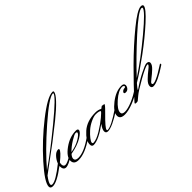

<svg xmlns="http://www.w3.org/2000/svg" viewBox="-35 -1156 1747 1747"><g transform="rotate(-45 839.0 -282.5)"><path d="M577 -577Q527 -577 343 -416Q159 -255 45 -120Q178 -211 380 -376.5Q582 -542 582 -574Q582 -577 577 -577ZM-9 5Q35 5 159 -94Q171 -127 197 -155Q223 -183 250 -183Q260 -183 260 -176Q260 -153 178 -87Q175 -76 175 -69Q175 -36 199 -36Q228 -36 292 -79L294 -65Q222 -15 187.5 -15Q153 -15 153 -65V-68Q36 21 -18 21Q-49 21 -49 -4Q-49 -59 79.5 -202.5Q208 -346 363.5 -468Q519 -590 584 -590Q596 -590 596 -581Q596 -557 547.5 -505.5Q499 -454 417 -388Q335 -322 264 -268Q193 -214 110 -153.5Q27 -93 15 -83Q-25 -30 -25 -8Q-25 5 -9 5Z M484 -168Q484 -176 468 -176Q452 -176 403 -145.5Q354 -115 320 -80Q387 -91 435.5 -120.5Q484 -150 484 -168ZM288 -27Q288 2 328 2Q404 2 517 -80L519 -65Q401 18 317 18Q257 18 257 -32Q257 -82 331.5 -136Q406 -190 485 -190Q510 -190 510 -175Q510 -151 454.5 -117.5Q399 -84 309 -68Q288 -44 288 -27Z M522 2Q560 2 623.5 -36.5Q687 -75 729.5 -111Q772 -147 772 -153Q772 -159 757.5 -163Q743 -167 718 -167Q693 -167 652 -147.5Q611 -128 581 -101Q551 -74 531 -48Q511 -22 511 -10Q511 2 522 2ZM790 -166Q810 -182 812 -182Q839 -179 840 -177.5Q841 -176 841 -174Q841 -172 833 -161.5Q825 -151 786 -112Q689 -17 689 3Q689 11 696 11Q744 11 876 -80L878 -65Q745 22 690 22Q663 22 663 -3.5Q663 -29 694 -70Q576 17 510 18Q486 18 486 -11Q486 -63 552.5 -122Q619 -181 728 -181Q764 -181 790 -166Z M887 -21Q887 5 924.5 5Q962 5 1021 -19.5Q1080 -44 1130 -80L1132 -65Q1080 -27 1015.5 -2Q951 23 906 23Q846 23 846 -21Q846 -69 921 -127.5Q996 -186 1066 -186Q1100 -186 1100 -161Q1100 -144 1087.5 -129Q1075 -114 1056 -114Q1037 -114 1037 -124Q1037 -134 1048 -142Q1059 -150 1072.5 -150.5Q1086 -151 1086 -160Q1086 -165 1080 -169.5Q1074 -174 1065 -174Q1017 -174 952 -116.5Q887 -59 887 -21Z M1706 -549Q1706 -556 1696 -556Q1656 -556 1498.5 -413Q1341 -270 1216 -136Q1360 -229 1533 -373Q1706 -517 1706 -549ZM1276 -6Q1276 7 1289.5 7Q1303 7 1330 -5Q1357 -17 1378 -29.5Q1399 -42 1428.5 -60.5Q1458 -79 1460 -80L1462 -65Q1327 25 1273 25Q1247 25 1247 -1Q1247 -27 1279.5 -58.5Q1312 -90 1344.5 -115Q1377 -140 1377 -151Q1377 -155 1370 -155Q1347 -155 1245 -97.5Q1143 -40 1112 -13L1076 17Q1072 21 1056 21Q1040 21 1040 15Q1040 12 1044 7Q1149 -111 1279 -240Q1409 -369 1533.5 -470.5Q1658 -572 1703 -572Q1727 -572 1727 -557Q1727 -525 1626.5 -433.5Q1526 -342 1401 -250Q1276 -158 1186 -104Q1151 -64 1146 -53Q1150 -53 1152 -54Q1216 -99 1285 -134Q1354 -169 1372 -169Q1390 -169 1396.5 -162Q1403 -155 1403 -147Q1403 -123 1371.5 -93Q1340 -63 1308 -39Q1276 -15 1276 -6Z"/></g></svg>

Font: Monsieur La Doulaise
Style: Regular
Weight: 400
Designer: Alejandro Paul
Foundry: Alejandro Paul
Version: Version 1.000